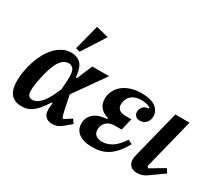

<svg xmlns="http://www.w3.org/2000/svg" viewBox="-136 -1129 1686 1467"><g transform="rotate(30 706.5 -395.5)"><path d="M432 -251 459 -122Q461 -110 465 -95.5Q469 -81 473 -70L485 -64L547 -104L571 -70L520 -27Q493 -4 471.5 4Q450 12 426 12Q390 12 369 -9Q348 -30 348 -65Q348 -75 348 -85Q348 -95 350 -108L352 -130H345L333 -112Q309 -76 287.5 -52Q266 -28 245 -13.5Q224 1 202.5 6.5Q181 12 157 12Q31 12 31 -140Q31 -182 39 -227.5Q47 -273 61.5 -317Q76 -361 98 -400.5Q120 -440 148 -469.5Q176 -499 210 -516.5Q244 -534 284 -534Q333 -534 363.5 -508Q394 -482 404 -418L409 -386H417L475 -522H623ZM206 -72Q238 -72 272.5 -105.5Q307 -139 344 -222L358 -254L361 -298Q364 -337 364 -369Q364 -416 348.5 -435Q333 -454 307 -454Q270 -454 240 -417.5Q210 -381 187 -293Q176 -251 168 -206.5Q160 -162 160 -130Q160 -99 171.5 -85.5Q183 -72 206 -72ZM355 -803 465 -775 334 -571 298 -581Z M854 -217Q811 -217 785.5 -198.5Q760 -180 753 -150Q750 -136 750 -124Q750 -94 769.5 -77.5Q789 -61 826 -61Q870 -61 911 -86.5Q952 -112 996 -177L1032 -158Q1006 -110 978 -77.5Q950 -45 919.5 -25Q889 -5 854.5 3.5Q820 12 780 12Q703 12 661.5 -19Q620 -50 620 -104Q620 -155 657 -190Q694 -225 775 -232L776 -241Q731 -252 705.5 -282Q680 -312 680 -357Q680 -394 696 -426.5Q712 -459 741 -483Q770 -507 812 -520.5Q854 -534 906 -534Q987 -534 1028.5 -504Q1070 -474 1070 -423Q1070 -391 1050 -368Q1030 -345 995 -345Q969 -345 956 -359.5Q943 -374 943 -394Q943 -415 959 -436.5Q975 -458 1010 -460V-469Q993 -479 973.5 -483.5Q954 -488 928 -488Q882 -488 851.5 -467Q821 -446 812 -408Q809 -394 809 -380Q809 -353 827.5 -337.5Q846 -322 883 -322H935L910 -217Z M1379 -100 1271 -23Q1242 -2 1221 5Q1200 12 1176 12Q1136 12 1116.5 -9Q1097 -30 1097 -61Q1097 -73 1099.5 -87.5Q1102 -102 1106 -116L1208 -522H1333L1221 -74L1234 -62L1357 -135Z"/></g></svg>

Font: IBM Plex Serif SmBld
Style: Italic
Weight: 600
Italic angle: -14°
Designer: Mike Abbink, Paul van der Laan, Pieter van Rosmalen
Foundry: Bold Monday
Version: Version 3.001